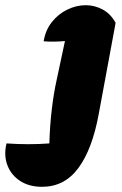

<svg xmlns="http://www.w3.org/2000/svg" viewBox="-163 -522 470 739"><path d="M282 -434 217 -83Q192 53 138.5 125Q85 197 -1 197Q-51 197 -85.5 174.5Q-120 152 -134.5 114Q-149 76 -138 30Q-53 36 27 30Q29 -40 36.5 -102.5Q44 -165 55 -214L87 -364Q45 -360 5 -363Q12 -406 36.5 -437Q61 -468 96 -485Q131 -502 167 -502Q201 -502 232 -485.5Q263 -469 282 -434Z"/></svg>

Font: Piazzolla Black
Style: Italic
Weight: 900
Italic angle: -11.3°
Designer: Juan Pablo del Peral
Foundry: Huerta Tipografica
Version: Version 1.330